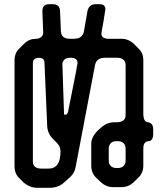

<svg xmlns="http://www.w3.org/2000/svg" viewBox="-20 -787 768 911"><path d="M136 -21V-490Q136 -505 150 -510Q164 -515 177.5 -510.5Q191 -506 191 -490L204 -186Q207 -151 233 -126Q259 -102 263 -90Q267 -79 267 -68Q267 12 212 13H177Q136 13 136 -21ZM284 -243 276 -482Q276 -494 285 -503.5Q294 -513 315 -513Q348 -513 348 -488Q348 -484 339.5 -440.5Q331 -397 314 -312L305 -268Q302 -243 291 -243ZM94 81Q125 104 153 104H217Q252 104 277 85L305 60Q333 38 339 5L431 -479Q438 -513 479 -513H534Q575 -513 576 -479V-241Q576 -210 539 -207H523Q488 -207 460 -182L439 -163Q413 -134 413 -105V-1Q413 34 437 57L458 77Q484 101 518 101H556Q590 101 615 77L635 57Q660 35 660 -1V-83Q660 -114 683 -117Q706 -117 707 -151V-173Q707 -203 682 -207Q663 -207 660 -241V-501Q660 -537 635 -559L615 -579Q590 -603 556 -603H496Q461 -603 461 -628Q461 -630 463.5 -644.5Q466 -659 471 -685Q480 -738 480 -742Q480 -767 454 -767H433Q403 -767 395 -735L378 -637Q371 -603 330 -603H312Q272 -603 269 -637L265 -733Q264 -767 232 -767H212Q181 -767 181 -733L185 -632Q185 -620 175.5 -611.5Q166 -603 151 -603Q119 -603 96 -581L74 -559Q49 -537 49 -501V2Q49 39 74 61ZM531 10Q515 10 505.5 0.5Q496 -9 496 -25V-82Q496 -98 505.5 -107.5Q515 -117 531 -117H541Q557 -117 566.5 -107.5Q576 -98 576 -82V-25Q576 -9 566.5 0.5Q557 10 541 10Z"/></svg>

Font: WDXL Lubrifont TC
Style: Regular
Weight: 400
Designer: [WDXL Lubrifont] Copyright 2020-2022 (c) NightFurySL2001, Skr-ZERO; [ZCOOL QingKe HuangYou] Copyright 2018-2022 (c) The 
Version: Version 2.001;hotconv 1.1.1;makeotfexe 2.6.0